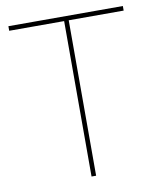

<svg xmlns="http://www.w3.org/2000/svg" viewBox="-80 -763 686 826"><g transform="rotate(-10 263.0 -349.5)"><path d="M13 -699H513V-679H273V0H253V-679H13Z"/></g></svg>

Font: Gontserrat Thin
Style: Regular
Weight: 250
Designer: Julieta Ulanovsky
Foundry: Julieta Ulanovsky
Version: Version 6.001